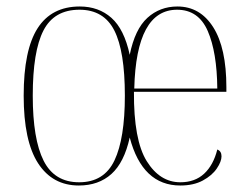

<svg xmlns="http://www.w3.org/2000/svg" viewBox="-20 -562 764 592"><path d="M223 10Q142 10 97.5 -58.5Q53 -127 53 -267Q53 -408 96 -475Q139 -542 226 -542Q284 -542 323.5 -507Q363 -472 380 -393Q396 -472 434.5 -507Q473 -542 527 -542Q597 -542 637.5 -478Q678 -414 678 -293V-279H393Q392 -130 432.5 -65Q473 0 536 0Q581 0 609.5 -26.5Q638 -53 650 -101Q663 -96 663 -80Q663 -64 648.5 -42.5Q634 -21 605.5 -5.5Q577 10 536 10Q419 10 380 -138Q363 -61 323.5 -25.5Q284 10 223 10ZM224 0Q301 0 333 -67.5Q365 -135 365 -267Q365 -404 332.5 -468Q300 -532 225 -532Q147 -532 114 -468Q81 -404 81 -267Q81 -133 114.5 -66.5Q148 0 224 0ZM650 -289Q649 -401 620.5 -466.5Q592 -532 526 -532Q400 -532 394 -289Z"/></svg>

Font: Noto Serif Display Condensed Thin
Style: Regular
Weight: 100
Width: 3
Designer: Monotype Design Team
Foundry: Monotype Imaging Inc.
Version: Version 2.009